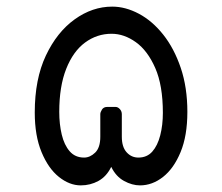

<svg xmlns="http://www.w3.org/2000/svg" viewBox="-20 -554 670 580"><path d="M224 6Q190 6 158 -19.5Q126 -45 105.5 -94.5Q85 -144 85 -214Q85 -315 118.5 -386Q152 -457 205.5 -495.5Q259 -534 319 -534Q359 -534 399.5 -512.5Q440 -491 473 -449.5Q506 -408 526 -349Q546 -290 546 -216Q546 -144 525.5 -94.5Q505 -45 472.5 -19.5Q440 6 403 6Q379 6 354.5 -7.5Q330 -21 316 -50Q302 -21 277.5 -7.5Q253 6 224 6ZM234 -78Q252 -78 267.5 -93Q283 -108 283 -141V-209Q283 -215 288 -223Q293 -231 304 -231H329Q336 -231 342 -224.5Q348 -218 348 -209V-141Q348 -110 362.5 -94Q377 -78 398 -78Q424 -78 440 -96Q456 -114 464 -145Q472 -176 472 -213Q472 -296 449 -348.5Q426 -401 390.5 -426.5Q355 -452 317 -452Q273 -452 237 -425.5Q201 -399 180 -346Q159 -293 159 -216Q159 -179 166.5 -147.5Q174 -116 190.5 -97Q207 -78 234 -78Z"/></svg>

Font: RubikRegular
Style: Regular
Weight: 400
Designer: Hubert and Fischer
Foundry: Hubert and Fischer
Version: Version 2.300;gftools[0.9.30]